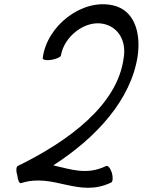

<svg xmlns="http://www.w3.org/2000/svg" viewBox="-20 -869 675 908"><path d="M80 -3C234 -53 351 69 506 -6C514 -10 515 -31 509 -52C502 -74 490 -88 482 -84C390 -39 313 -69 232 -87C436 -218 600 -398 631 -604C647 -716 615 -822 513 -844C367 -876 201 -747 182 -594C181 -586 199 -582 223 -586C247 -590 267 -599 268 -606C283 -698 384 -775 470 -756C542 -740 578 -673 565 -596C537 -372 303 -201 64 -84C56 -80 55 -60 62 -39C64 -17 72 0 80 -3Z"/></svg>

Font: Nupuram Condensed Oblique
Style: Regular
Weight: 400
Width: 3
Designer: Santhosh Thottingal (santhosh.thottingal@gmail.com)
Foundry: SMC
Version: Version 1.000